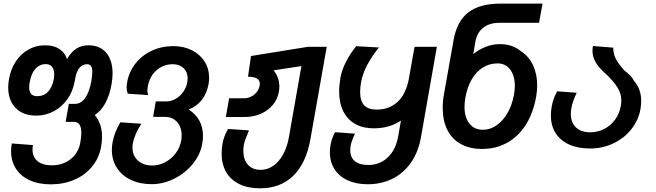

<svg xmlns="http://www.w3.org/2000/svg" viewBox="-20 -810 3640 1066"><path d="M41.5 29.5Q41.5 10.5 45.5 -13.5L163 -4.5Q160.5 9.5 160.5 20Q160.5 61.5 188.5 84.8Q216.5 108 268.5 108Q309.5 108 342.8 92Q376 76 397.8 47.5Q419.5 19 426 -18.5Q431.5 -50 431.5 -72Q431.5 -133.5 391 -133.5H344.5L362 -233.5H397.5Q430 -233.5 453.2 -266.8Q476.5 -300 487 -359Q492.5 -392 492.5 -410.5Q492.5 -433.5 485.2 -443.5Q478 -453.5 463 -453.5Q438 -453.5 421.2 -433.2Q404.5 -413 398 -376.5L394.5 -357.5Q384.5 -302 353.8 -258.8Q323 -215.5 277.8 -191.8Q232.5 -168 180.5 -168Q132.5 -168 97.5 -187.2Q62.5 -206.5 44 -241.8Q25.5 -277 25.5 -324Q25.5 -346 30 -370.5Q39.5 -426.5 67.8 -469Q96 -511.5 138 -535Q180 -558.5 230 -558.5Q277.5 -558.5 308.5 -538.8Q339.5 -519 352 -482.5Q376.5 -523 405 -540.8Q433.5 -558.5 471.5 -558.5Q534.5 -558.5 569.8 -517Q605 -475.5 605 -402.5Q605 -376 599.5 -343Q588.5 -280.5 564.2 -236.2Q540 -192 506 -171.5Q524 -151 535.2 -120.8Q546.5 -90.5 546.5 -50Q546.5 -24 541.5 4Q530 68 490.8 115.5Q451.5 163 392.2 188.2Q333 213.5 262 213.5Q194.5 213.5 144.8 190.8Q95 168 68.2 126.2Q41.5 84.5 41.5 29.5ZM278.5 -370.5Q281 -386.5 281 -397Q281 -424.5 269 -439.2Q257 -454 234 -454Q200 -454 176.5 -427.8Q153 -401.5 145 -353.5Q142 -338 142 -325Q142 -276 186.5 -276Q223 -276 246.5 -300.5Q270 -325 278.5 -370.5Z M601 22Q601 3 605 -20Q614.5 -73.5 648 -131L765 -123Q747 -96 734.5 -67.5Q722 -39 717.5 -13Q715.5 -2.5 715.5 10Q715.5 39.5 729.5 62Q743.5 84.5 768.2 96.8Q793 109 825 109Q862 109 896.5 91Q931 73 955 41.5Q979 10 986 -29Q988.5 -41.5 988.5 -58.5Q988.5 -104 963.2 -132.5Q938 -161 896 -161H830L845 -247H904Q930.5 -247 955.2 -261.2Q980 -275.5 997.5 -300.2Q1015 -325 1020 -354.5Q1022 -368.5 1022 -374Q1022 -410 999 -431.8Q976 -453.5 939.5 -453.5Q904.5 -453.5 875.5 -438.2Q846.5 -423 827 -395.5Q807.5 -368 801 -332Q798 -315.5 798 -307Q798 -297 802.5 -282L689 -290Q683 -309 683 -325Q683 -336.5 686 -353Q696 -411.5 732 -457.2Q768 -503 822.8 -528.5Q877.5 -554 942 -554Q1000 -554 1045.2 -531.2Q1090.5 -508.5 1115.8 -468.5Q1141 -428.5 1141 -378.5Q1141 -361.5 1138 -343.5Q1128.5 -291 1100 -254.8Q1071.5 -218.5 1027 -202Q1066 -178.5 1086.5 -141Q1107 -103.5 1107 -55.5Q1107 -33.5 1102.5 -10Q1092 49 1050.2 100.2Q1008.5 151.5 947.5 182Q886.5 212.5 822 212.5Q756 212.5 706 188.5Q656 164.5 628.5 121.2Q601 78 601 22Z M1210.5 42.5Q1210.5 15 1215.5 -13Q1218 -30 1226 -51.5Q1234 -73 1246 -94L1362.5 -86Q1338.5 -31 1334 -7Q1331 11 1331 27.5Q1331 75.5 1356.2 104.2Q1381.5 133 1427 133Q1465.5 133 1497.8 110.2Q1530 87.5 1552 47Q1574 6.5 1583.5 -45.5L1653.5 -443L1499 -419.5Q1531 -379.5 1531 -329.5Q1531 -317.5 1528.5 -301.5Q1521.5 -260 1495 -228Q1468.5 -196 1428 -178.2Q1387.5 -160.5 1339 -160.5H1234L1252 -264.5H1338Q1359 -264.5 1378.5 -275.8Q1398 -287 1410.2 -305.8Q1422.5 -324.5 1422.5 -345Q1422.5 -384 1357 -384L1373.5 -499L1689 -550H1794L1704 -40.5Q1680.5 95 1609 165.2Q1537.5 235.5 1424 235.5Q1357 235.5 1309 212.2Q1261 189 1235.8 145.5Q1210.5 102 1210.5 42.5Z M1811.5 35Q1811.5 15.5 1815.5 -7.5Q1818.5 -23.5 1825 -42.5Q1831.5 -61.5 1840 -76L1951 -68Q1938.5 -40.5 1934 -27.5Q1929.5 -14.5 1927 -2Q1924.5 13 1924.5 23.5Q1924.5 63.5 1950.2 84.8Q1976 106 2024.5 106Q2089.5 106 2133.8 63.2Q2178 20.5 2191 -54.5L2206 -140.5Q2143 -97.5 2054 -97.5Q1995.5 -97.5 1952.5 -121.5Q1909.5 -145.5 1886.2 -191.8Q1863 -238 1863 -303Q1863 -336.5 1870 -377.5Q1877.5 -420.5 1900.2 -465.5Q1923 -510.5 1957.5 -553.5L2083.5 -546.5Q2042 -493.5 2017.8 -447.5Q1993.5 -401.5 1984.5 -352.5Q1979.5 -324 1979.5 -299Q1979.5 -249.5 2002 -225.5Q2024.5 -201.5 2071 -201.5Q2141.5 -201.5 2188.5 -245.2Q2235.5 -289 2251.5 -380.5L2281.5 -550H2405.5L2317.5 -49.5Q2303 33 2262.2 92Q2221.5 151 2159.8 182Q2098 213 2021 213Q1957.5 213 1910.2 191.2Q1863 169.5 1837.2 129.2Q1811.5 89 1811.5 35Z M2438 -210.5Q2438 -249.5 2445 -287.5L2498.5 -588.5Q2517 -692.5 2580.2 -741.2Q2643.5 -790 2760 -790H2992L2973 -683.5H2754Q2698 -683.5 2663 -656Q2628 -628.5 2619.5 -579L2607.5 -510Q2638 -534.5 2676.2 -549.8Q2714.5 -565 2754.5 -565Q2791.5 -565 2820.5 -555Q2849.5 -545 2873.5 -524.5Q2916 -498 2939.2 -448.2Q2962.5 -398.5 2962.5 -335.5Q2962.5 -307.5 2957 -274.5Q2941 -183.5 2899.8 -118Q2858.5 -52.5 2796.2 -17.8Q2734 17 2656 17Q2587.5 17 2538.2 -10.5Q2489 -38 2463.5 -89.2Q2438 -140.5 2438 -210.5ZM2834 -286Q2838.5 -311 2838.5 -332.5Q2838.5 -389 2812.8 -423.5Q2787 -458 2742 -458Q2697.5 -458 2660.5 -434.8Q2623.5 -411.5 2598.8 -368.8Q2574 -326 2564 -269Q2559 -239 2559 -217.5Q2559 -158.5 2586 -124Q2613 -89.5 2661.5 -89.5Q2702 -89.5 2737.8 -114.8Q2773.5 -140 2798.8 -184.5Q2824 -229 2834 -286Z M3038.5 -169.5Q3038.5 -193 3043 -217.5Q3050.5 -262.5 3073.5 -303L3182 -295Q3160 -250.5 3152.5 -211Q3149.5 -194 3149.5 -178Q3149.5 -129 3178 -102.2Q3206.5 -75.5 3257 -75.5Q3298 -75.5 3334 -93.8Q3370 -112 3394.5 -145Q3419 -178 3426.5 -220.5Q3429.5 -236.5 3429.5 -251Q3429.5 -278.5 3420 -301.2Q3410.5 -324 3396 -342.5Q3381.5 -361 3356 -388Q3327.5 -413 3309.5 -433.5Q3291.5 -454 3280.5 -477.5Q3269.5 -501 3269.5 -528.5Q3269.5 -539.5 3272 -554.5L3384.5 -545.5Q3385 -522 3390.5 -504Q3396 -486 3408.5 -466.8Q3421 -447.5 3445.5 -419.5Q3489.5 -386 3499.5 -361.5Q3540 -316.5 3540 -249Q3540 -229.5 3536 -204.5Q3525 -142.5 3485.2 -92.5Q3445.5 -42.5 3385.5 -14Q3325.5 14.5 3256.5 14.5Q3188.5 14.5 3139.5 -7.8Q3090.5 -30 3064.5 -71.5Q3038.5 -113 3038.5 -169.5Z"/></svg>

Font: JuliaMono
Style: Bold Italic
Weight: 700
Italic angle: -9°
Monospace: yes
Designer: cormullion
Foundry: corm
Version: Version 0.057; ttfautohint (v1.8.4)